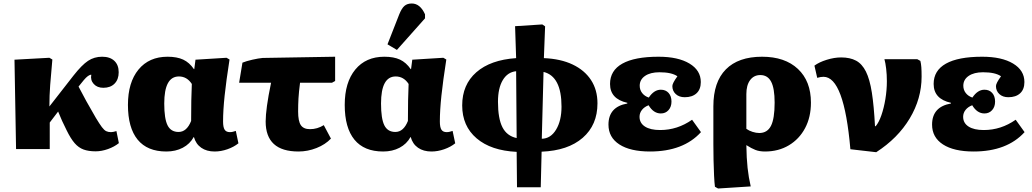

<svg xmlns="http://www.w3.org/2000/svg" viewBox="-20 -854 5913 1100"><path d="M528 13Q487 13 458.5 2.5Q430 -8 407.5 -34Q385 -60 362 -107Q349 -132 336 -161Q323 -190 313 -215L265 -152V0H72L63 -512L263 -523L280 -513Q272 -428 267.5 -367Q263 -306 263 -244L401 -421Q449 -482 484.5 -505.5Q520 -529 565 -529Q610 -529 635 -505.5Q660 -482 660 -440Q660 -399 636.5 -375Q613 -351 572 -351Q537 -351 517 -373Q497 -395 503 -426Q486 -426 460 -395L430 -358Q451 -317 474 -275.5Q497 -234 529 -179Q550 -144 563.5 -126Q577 -108 588.5 -102.5Q600 -97 616 -97Q623 -97 629.5 -98.5Q636 -100 647 -103L661 -34Q635 -13 598.5 0Q562 13 528 13Z M933 14Q824 14 768.5 -54Q713 -122 713 -253Q713 -382 773.5 -455.5Q834 -529 940 -529Q994 -529 1029.5 -512.5Q1065 -496 1091 -458H1093L1100 -512L1278 -523L1295 -513Q1276 -391 1267 -306.5Q1258 -222 1258 -158Q1258 -125 1267 -111Q1276 -97 1297 -97Q1306 -97 1314 -99Q1322 -101 1331 -104L1346 -33Q1320 -12 1283 1Q1246 14 1210 14Q1164 14 1133 -7.5Q1102 -29 1091 -69H1090Q1068 -29 1027 -7.5Q986 14 933 14ZM1003 -98Q1050 -98 1075 -161Q1075 -226 1076 -278Q1077 -330 1079 -373Q1051 -416 1005 -416Q921 -416 921 -261Q921 -174 940 -136Q959 -98 1003 -98Z M1690 14Q1502 14 1502 -158Q1502 -193 1509.5 -248Q1517 -303 1533 -380H1350L1369 -495Q1391 -504 1426 -512Q1461 -520 1485 -522L1900 -529V-390L1882 -380H1699Q1692 -326 1690 -290Q1688 -254 1688 -215Q1688 -160 1703.5 -137Q1719 -114 1756 -114Q1798 -114 1835 -137L1876 -60Q1844 -26 1793.5 -6Q1743 14 1690 14Z M2175 14Q2066 14 2010.5 -54Q1955 -122 1955 -253Q1955 -382 2015.5 -455.5Q2076 -529 2182 -529Q2236 -529 2271.5 -512.5Q2307 -496 2333 -458H2335L2342 -512L2520 -523L2537 -513Q2518 -391 2509 -306.5Q2500 -222 2500 -158Q2500 -125 2509 -111Q2518 -97 2539 -97Q2548 -97 2556 -99Q2564 -101 2573 -104L2588 -33Q2562 -12 2525 1Q2488 14 2452 14Q2406 14 2375 -7.5Q2344 -29 2333 -69H2332Q2310 -29 2269 -7.5Q2228 14 2175 14ZM2245 -98Q2292 -98 2317 -161Q2317 -226 2318 -278Q2319 -330 2321 -373Q2293 -416 2247 -416Q2163 -416 2163 -261Q2163 -174 2182 -136Q2201 -98 2245 -98ZM2254 -568 2200 -600 2267 -771Q2281 -806 2297 -820Q2313 -834 2339 -834Q2387 -834 2415 -772V-749Z M2942 219 2940 16Q2793 9 2710.5 -61.5Q2628 -132 2628 -250Q2628 -369 2709 -440Q2790 -511 2937 -521L2931 -704L3087 -714L3103 -703L3096 -521Q3192 -517 3260.5 -484.5Q3329 -452 3366 -395.5Q3403 -339 3403 -262Q3403 -138 3318.5 -64.5Q3234 9 3083 15L3078 219ZM2940 -63 2937 -446Q2888 -441 2860.5 -395Q2833 -349 2833 -271Q2833 -175 2858.5 -125Q2884 -75 2940 -63ZM3084 -59Q3135 -60 3166 -111.5Q3197 -163 3197 -243Q3197 -417 3094 -442Z M3704 14Q3591 14 3528.5 -26.5Q3466 -67 3466 -140Q3466 -242 3574 -261V-265Q3475 -287 3475 -373Q3475 -450 3545.5 -489.5Q3616 -529 3753 -529Q3865 -529 3930 -490Q3995 -451 3995 -384Q3995 -342 3970.5 -319.5Q3946 -297 3903 -297Q3871 -297 3851.5 -315Q3832 -333 3832 -361Q3832 -377 3861 -417Q3828 -440 3758 -440Q3706 -440 3675.5 -419Q3645 -398 3645 -363Q3645 -339 3659 -321Q3673 -303 3697 -295Q3727 -340 3766 -340Q3794 -340 3810.5 -321.5Q3827 -303 3827 -272Q3827 -242 3810 -223Q3793 -204 3766 -204Q3724 -204 3696 -251Q3672 -242 3658 -224.5Q3644 -207 3644 -185Q3644 -149 3675 -129Q3706 -109 3762 -109Q3861 -109 3945 -168L3996 -97Q3895 14 3704 14Z M4094 226 4076 216Q4073 193 4071 152Q4069 111 4068 63.5Q4067 16 4067 -28V-245Q4067 -384 4138.5 -456.5Q4210 -529 4346 -529Q4477 -529 4551.5 -459Q4626 -389 4626 -266Q4626 -183 4592.5 -120Q4559 -57 4499.5 -21.5Q4440 14 4363 14Q4331 14 4308 5Q4285 -4 4257 -22H4256Q4257 52 4263 107.5Q4269 163 4281 214ZM4330 -92Q4376 -92 4397 -133Q4418 -174 4418 -266Q4418 -348 4398 -386Q4378 -424 4336 -424Q4299 -424 4277.5 -395Q4256 -366 4256 -315V-116Q4271 -105 4291.5 -98.5Q4312 -92 4330 -92Z M5000 18 4852 1Q4816 -414 4698 -414Q4681 -414 4662 -408L4646 -478Q4673 -498 4716.5 -511.5Q4760 -525 4799 -525Q4850 -525 4884.5 -506.5Q4919 -488 4941 -444Q4963 -400 4975 -323.5Q4987 -247 4993 -131H4997Q5015 -152 5029.5 -193.5Q5044 -235 5052.5 -286.5Q5061 -338 5061 -389Q5061 -426 5057 -460Q5053 -494 5047 -515H5235L5253 -505Q5257 -489 5258.5 -469Q5260 -449 5260 -415Q5260 -289 5192 -175.5Q5124 -62 5000 18Z M5558 14Q5445 14 5382.5 -26.5Q5320 -67 5320 -140Q5320 -242 5428 -261V-265Q5329 -287 5329 -373Q5329 -450 5399.5 -489.5Q5470 -529 5607 -529Q5719 -529 5784 -490Q5849 -451 5849 -384Q5849 -342 5824.5 -319.5Q5800 -297 5757 -297Q5725 -297 5705.5 -315Q5686 -333 5686 -361Q5686 -377 5715 -417Q5682 -440 5612 -440Q5560 -440 5529.5 -419Q5499 -398 5499 -363Q5499 -339 5513 -321Q5527 -303 5551 -295Q5581 -340 5620 -340Q5648 -340 5664.5 -321.5Q5681 -303 5681 -272Q5681 -242 5664 -223Q5647 -204 5620 -204Q5578 -204 5550 -251Q5526 -242 5512 -224.5Q5498 -207 5498 -185Q5498 -149 5529 -129Q5560 -109 5616 -109Q5715 -109 5799 -168L5850 -97Q5749 14 5558 14Z"/></svg>

Font: Literata 12pt ExtraBold
Style: Regular
Weight: 800
Designer: Latin by Veronika Burian and Jose Scaglione. Greek by Irene Vlachou. Cyrillic by Vera Evstafieva.
Foundry: TypeTogether
Version: Version 3.002